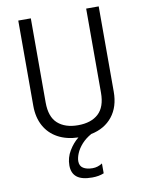

<svg xmlns="http://www.w3.org/2000/svg" viewBox="-104 -803 862 1133"><g transform="rotate(-10 327.0 -237.0)"><path d="M234.4 163.6Q234.4 116.7 258.8 76.2Q283.2 35.6 315.9 9.8Q245.6 7.8 193.8 -20.3Q142.1 -48.3 114 -99.4Q85.9 -150.4 85.9 -220.2V-731H161.1V-227.1Q161.1 -140.6 205.3 -101.1Q249.5 -61.5 326.7 -61.5Q405.8 -61.5 449.2 -101.8Q492.7 -142.1 492.7 -227.1V-731H567.9V-220.2Q567.9 -129.4 521.7 -71.5Q475.6 -13.7 394 2.9Q358.9 22.5 335.4 48.8Q312 75.2 301.3 101.6Q290.5 127.9 290.5 148.4Q290.5 176.8 311.3 189.9Q332 203.1 367.7 203.1Q397.9 203.1 425.8 185.1V244.1Q396 256.8 355 256.8Q293 256.8 263.7 233.4Q234.4 210 234.4 163.6Z"/></g></svg>

Font: Glacial Indifference
Style: Regular
Weight: 400
Designer: Alfredo Marco Pradil
Foundry: Alfredo Marco Pradil
Version: Version 1.312